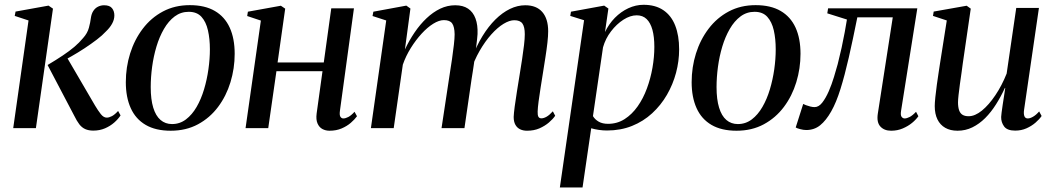

<svg xmlns="http://www.w3.org/2000/svg" viewBox="-20 -548 4502 821"><path d="M36.5 0 102 -460.5 43 -480 46.5 -498.5 187.5 -524 206.5 -511 133.5 0ZM379 10.5Q359 10.5 344.5 4Q330 -2.5 319.2 -16.5Q308.5 -30.5 297.5 -53L183.5 -270Q220.5 -292 248.5 -310.8Q276.5 -329.5 297.8 -347.5Q319 -365.5 335.5 -385.5Q354 -406 360.2 -429.5Q366.5 -453 368.5 -470.5Q371 -489 379 -501.2Q387 -513.5 399.2 -519.5Q411.5 -525.5 425 -525.5Q449 -525.5 459 -513Q469 -500.5 469 -482Q469 -464 459.2 -446.5Q449.5 -429 432.5 -413Q418 -397 393.8 -378.5Q369.5 -360 341 -341.2Q312.5 -322.5 284.2 -306.5Q256 -290.5 233 -279L263 -308L386.5 -96.5Q399 -75.5 411 -60.2Q423 -45 436.5 -45Q446.5 -45 458.8 -51.5Q471 -58 485 -73.5L495.5 -54.5Q485.5 -39 468.5 -24Q451.5 -9 428.8 0.8Q406 10.5 379 10.5Z M791.5 -526Q856 -526 898.5 -501.2Q941 -476.5 962.2 -430Q983.5 -383.5 983.5 -318Q983.5 -255.5 965.5 -196.5Q947.5 -137.5 912.5 -90.8Q877.5 -44 826.5 -16.5Q775.5 11 710 11Q645.5 11 602.8 -14Q560 -39 539 -85.8Q518 -132.5 518 -196.5Q518 -260.5 536.5 -319.5Q555 -378.5 590.5 -425.2Q626 -472 676.8 -499Q727.5 -526 791.5 -526ZM787 -497.5Q753.5 -497.5 727 -477.8Q700.5 -458 681 -424.2Q661.5 -390.5 649 -348.8Q636.5 -307 630.5 -262.2Q624.5 -217.5 624.5 -175.5Q624.5 -123 635.2 -87.8Q646 -52.5 666.5 -35Q687 -17.5 715.5 -17.5Q749 -17.5 775.2 -37.5Q801.5 -57.5 820.8 -90.8Q840 -124 852.5 -165.8Q865 -207.5 871.2 -251.8Q877.5 -296 877.5 -337Q877.5 -382 869.2 -418.2Q861 -454.5 841.5 -476Q822 -497.5 787 -497.5Z M1433.5 -74Q1431 -55.5 1435.8 -48.5Q1440.5 -41.5 1448 -41.5Q1457.5 -41.5 1469.5 -47.8Q1481.5 -54 1496 -70L1506.5 -51Q1496.5 -37 1480 -22.8Q1463.5 -8.5 1440.8 1.2Q1418 11 1389 11Q1372.5 11 1358.8 3.8Q1345 -3.5 1337.8 -20Q1330.5 -36.5 1334 -63L1359 -243.5H1162L1127 0H1030L1095.5 -460L1037 -479.5L1040 -498L1181 -523.5L1199.5 -511L1167 -281H1364.5L1396.5 -512.5H1493.5Z M1735 -511.5 1711.5 -336.5Q1729.5 -375 1752.8 -409.2Q1776 -443.5 1803.8 -469.8Q1831.5 -496 1862.2 -510.8Q1893 -525.5 1926.5 -525.5Q1960 -525.5 1981.5 -511Q2003 -496.5 2013.2 -469Q2023.5 -441.5 2022 -402.5Q2021.5 -394.5 2020 -379.8Q2018.5 -365 2016 -346.2Q2013.5 -327.5 2010 -307L1998.5 -300Q2017.5 -352 2043 -393.5Q2068.5 -435 2098.2 -464.5Q2128 -494 2160.5 -509.8Q2193 -525.5 2226 -525.5Q2274 -525.5 2299 -496.5Q2324 -467.5 2324 -414.5Q2324 -394.5 2320.8 -365.5Q2317.5 -336.5 2312.2 -302.8Q2307 -269 2301.5 -235Q2296.5 -204 2291.5 -172.2Q2286.5 -140.5 2283 -114Q2279.5 -87.5 2279 -71Q2278.5 -55.5 2282.2 -48.8Q2286 -42 2295 -42Q2305 -42 2317 -48.8Q2329 -55.5 2344 -72L2354 -53Q2344 -38.5 2327 -24Q2310 -9.5 2286.8 0.8Q2263.5 11 2233.5 11Q2217 11 2204 4.8Q2191 -1.5 2183.8 -14.5Q2176.5 -27.5 2176.5 -48Q2177 -62.5 2180.8 -91.8Q2184.5 -121 2190.5 -157.2Q2196.5 -193.5 2202 -228.5Q2207.5 -262 2212.5 -294.8Q2217.5 -327.5 2220.8 -355.5Q2224 -383.5 2224 -401.5Q2224 -433 2214 -447.2Q2204 -461.5 2179 -461.5Q2158.5 -461.5 2133 -446Q2107.5 -430.5 2081 -401Q2054.5 -371.5 2031 -330.8Q2007.5 -290 1991.5 -240.5L2011 -309.5Q2009 -293 2006.8 -276.5Q2004.5 -260 2001.8 -243.2Q1999 -226.5 1996.5 -210L1966 0H1868L1902.5 -228Q1908 -262 1912.8 -295.2Q1917.5 -328.5 1920.8 -356.5Q1924 -384.5 1924 -401.5Q1923.5 -433.5 1913.5 -447.8Q1903.5 -462 1878 -462Q1857.5 -462 1832.5 -446.5Q1807.5 -431 1782.8 -404Q1758 -377 1736.8 -343Q1715.5 -309 1702.5 -271.5L1663.5 0H1566L1631.5 -460.5L1573 -479.5L1576.5 -498L1717.5 -524Z M2374 253.5 2477.5 -461.5 2418.5 -480 2421.5 -498 2563.5 -524 2581.5 -511.5 2567 -411Q2583.5 -445.5 2609.2 -471.8Q2635 -498 2666.8 -512.8Q2698.5 -527.5 2732 -527.5Q2782.5 -527.5 2816.5 -504.5Q2850.5 -481.5 2867.2 -438.8Q2884 -396 2884 -337Q2884 -286.5 2870.8 -236.8Q2857.5 -187 2831.8 -142.5Q2806 -98 2768.5 -63.5Q2731 -29 2682.5 -9.5Q2634 10 2575.5 10Q2558.5 10 2541 7.5Q2523.5 5 2508 0.5L2471 253.5ZM2515.5 -51.5Q2524 -37 2540 -27.8Q2556 -18.5 2580 -18.5Q2619.5 -18.5 2651 -38.8Q2682.5 -59 2706.5 -93Q2730.5 -127 2746.2 -169.8Q2762 -212.5 2770 -258.5Q2778 -304.5 2778 -347.5Q2778 -390.5 2769.8 -420.5Q2761.5 -450.5 2745 -466.5Q2728.5 -482.5 2702.5 -482.5Q2675 -482.5 2645.8 -463.8Q2616.5 -445 2592.8 -414Q2569 -383 2558.5 -345.5Z M3211 -526Q3275.5 -526 3318 -501.2Q3360.5 -476.5 3381.8 -430Q3403 -383.5 3403 -318Q3403 -255.5 3385 -196.5Q3367 -137.5 3332 -90.8Q3297 -44 3246 -16.5Q3195 11 3129.5 11Q3065 11 3022.2 -14Q2979.5 -39 2958.5 -85.8Q2937.5 -132.5 2937.5 -196.5Q2937.5 -260.5 2956 -319.5Q2974.5 -378.5 3010 -425.2Q3045.5 -472 3096.2 -499Q3147 -526 3211 -526ZM3206.5 -497.5Q3173 -497.5 3146.5 -477.8Q3120 -458 3100.5 -424.2Q3081 -390.5 3068.5 -348.8Q3056 -307 3050 -262.2Q3044 -217.5 3044 -175.5Q3044 -123 3054.8 -87.8Q3065.5 -52.5 3086 -35Q3106.5 -17.5 3135 -17.5Q3168.5 -17.5 3194.8 -37.5Q3221 -57.5 3240.2 -90.8Q3259.5 -124 3272 -165.8Q3284.5 -207.5 3290.8 -251.8Q3297 -296 3297 -337Q3297 -382 3288.8 -418.2Q3280.5 -454.5 3261 -476Q3241.5 -497.5 3206.5 -497.5Z M3833 -74Q3830 -55 3835.5 -48.2Q3841 -41.5 3848 -41.5Q3857.5 -41.5 3869.8 -47.8Q3882 -54 3897 -70L3907 -51Q3897 -36.5 3880 -22.5Q3863 -8.5 3840.2 1.2Q3817.5 11 3790.5 11Q3761 11 3744.5 -7Q3728 -25 3733.5 -61.5L3797.5 -474H3646Q3627 -379 3609.5 -302.2Q3592 -225.5 3574 -167.8Q3556 -110 3534.5 -72Q3512.5 -33 3487.2 -12.5Q3462 8 3427.5 8Q3415.5 8 3400.8 4Q3386 0 3382.5 -3L3414.5 -103.5Q3418 -101.5 3426.5 -98.2Q3435 -95 3445 -92.5Q3455 -90 3463 -90Q3481 -90 3496 -109.2Q3511 -128.5 3523.8 -157.8Q3536.5 -187 3546 -218.5Q3555.5 -250 3562 -273.5Q3571 -309 3578.8 -344.2Q3586.5 -379.5 3592.2 -410.8Q3598 -442 3601.5 -464.5L3517.5 -491L3521 -512.5H3902.5Z M4074.5 11Q4043.5 11 4021.8 -1.5Q4000 -14 3988.5 -37.5Q3977 -61 3977 -94.5Q3977 -107.5 3979.5 -132.2Q3982 -157 3986 -185.8Q3990 -214.5 3993.8 -239.2Q3997.5 -264 3999.5 -276.5L4028.5 -460.5L3969.5 -480L3972.5 -498.5L4113.5 -523.5L4131 -511L4097 -277.5Q4095 -260.5 4091.5 -236.5Q4088 -212.5 4084.5 -187.5Q4081 -162.5 4078.8 -141.8Q4076.5 -121 4076.5 -110.5Q4076.5 -90 4081.2 -76.5Q4086 -63 4096 -57Q4106 -51 4122 -51Q4149 -51 4178.8 -75.2Q4208.5 -99.5 4236.2 -140.8Q4264 -182 4284.5 -233.5L4325.5 -514H4422.5L4359 -78.5Q4356.5 -61.5 4360.2 -51.5Q4364 -41.5 4375 -41.5Q4384.5 -41.5 4397.2 -48.8Q4410 -56 4423.5 -71.5L4434 -52Q4424.5 -38 4407.8 -23.5Q4391 -9 4369 0.8Q4347 10.5 4321 10.5Q4286.5 10.5 4273.5 -7.5Q4260.5 -25.5 4261 -48Q4261 -52 4262.8 -66.2Q4264.5 -80.5 4267.5 -99.8Q4270.5 -119 4273.5 -138.5Q4276.5 -158 4278.5 -172H4277Q4260 -135 4239 -101.8Q4218 -68.5 4192.8 -43.2Q4167.5 -18 4138 -3.5Q4108.5 11 4074.5 11Z"/></svg>

Font: Merriweather 120pt
Style: Italic
Weight: 400
Italic angle: -7.8°
Version: Version 2.101